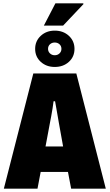

<svg xmlns="http://www.w3.org/2000/svg" viewBox="-20 -1127 655 1147"><path d="M3 0 179 -688H436L612 0H405L386 -100H223L204 0ZM252 -252H357L332 -391Q330 -401 327.5 -417Q325 -433 321.5 -451.5Q318 -470 315 -488.5Q312 -507 309 -522H300Q298 -503 294 -479.5Q290 -456 286 -433Q282 -410 278 -391ZM307 -727Q257 -727 223.5 -757.5Q190 -788 190 -835Q190 -882 223.5 -913Q257 -944 307 -944Q358 -944 391.5 -913Q425 -882 425 -835Q425 -788 391.5 -757.5Q358 -727 307 -727ZM307 -797Q324 -797 335.5 -808Q347 -819 347 -835Q347 -852 335.5 -862.5Q324 -873 307 -873Q290 -873 278.5 -862.5Q267 -852 267 -835Q267 -819 278.5 -808Q290 -797 307 -797ZM242 -974 311 -1107H477L479 -1103L357 -974Z"/></svg>

Font: Archivo Condensed Black
Style: Regular
Weight: 900
Width: 3
Designer: Hector Gatti
Foundry: Omnibus-Type
Version: Version 2.001